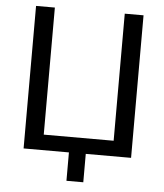

<svg xmlns="http://www.w3.org/2000/svg" viewBox="-58 -762 817 954"><g transform="rotate(5 351.0 -284.5)"><path d="M393.1 0H619.1V-710.9H525.4V-77.1H176.8V-710.9H83V0H309.1V141.6H393.1Z"/></g></svg>

Font: Roboto Flex
Style: Regular
Weight: 400
Designer: Berlow after Robertson
Foundry: Google
Version: Version 3.200;gftools[0.9.32]